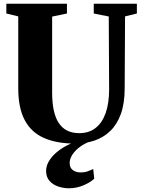

<svg xmlns="http://www.w3.org/2000/svg" viewBox="-20 -763 762 1031"><path d="M384 8Q283.5 8 215.2 -22.5Q147 -53 112.5 -118.5Q78 -184 78 -288.5V-675L14 -690.5V-743H339.5V-690.5L260 -674V-265.5Q260 -210.5 269 -169.5Q278 -128.5 296.2 -101.5Q314.5 -74.5 341.8 -61.2Q369 -48 406 -48Q458 -48 493.8 -76.2Q529.5 -104.5 547.8 -157.2Q566 -210 566 -283L564 -674.5L483.5 -690.5V-743H715V-690.5L651.5 -675L649.5 -289.5Q649.5 -208 629 -151.2Q608.5 -94.5 572 -59.5Q535.5 -24.5 487.5 -8.2Q439.5 8 384 8ZM350 248Q321 248 292.5 238.5Q264 229 245.8 208.2Q227.5 187.5 227.5 154Q227.5 125 247.2 95.2Q267 65.5 302.2 40.5Q337.5 15.5 383.5 -1L412 -5L456.5 -1Q422 14 399.2 33.5Q376.5 53 365.2 73.2Q354 93.5 354 112Q354 137.5 370.8 150.2Q387.5 163 414.5 163Q434.5 163 450 157.2Q465.5 151.5 480.5 144L486 196.5Q466 216 428.5 232Q391 248 350 248Z"/></svg>

Font: Merriweather 60pt Black
Style: Regular
Weight: 900
Version: Version 2.100